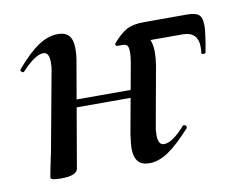

<svg xmlns="http://www.w3.org/2000/svg" viewBox="-54 -464 670 542"><g transform="rotate(-10 281.0 -193.0)"><path d="M291 -42Q291 -51 295 -81L330 -274Q334 -295 334 -310Q334 -324 330 -328.5Q326 -333 316 -333H301Q299 -333 297.5 -335.5Q296 -338 297 -340Q319 -366 337.5 -376Q356 -386 389 -386H511Q535 -386 544.5 -378Q554 -370 554 -346Q554 -327 544 -272Q543 -268 537 -268.5Q531 -269 532 -273Q533 -279 533 -289Q533 -333 489 -333H342L349 -361Q403 -361 403 -297Q403 -281 400 -261L369 -89Q367 -80 367 -65Q367 -37 384 -37Q408 -37 445 -79Q446 -80 448 -80Q452 -80 454 -76.5Q456 -73 454 -70Q417 -29 389 -10Q361 9 334 9Q312 9 301.5 -3.5Q291 -16 291 -42ZM51 1 55 -21Q65 -68 66 -74L107 -297Q109 -306 109 -321Q109 -349 92 -349Q69 -349 30 -307Q29 -306 27 -306Q24 -306 21.5 -309.5Q19 -313 22 -316Q57 -357 85.5 -376Q114 -395 142 -395Q164 -395 174 -383Q184 -371 184 -346Q184 -326 180 -306L129 -10Q124 8 81 8Q51 8 51 1ZM125 -204H360L357 -182H122Z"/></g></svg>

Font: Cormorant Garamond SemiBold
Style: Italic
Weight: 600
Italic angle: -10°
Designer: Christian Thalmann (Catharsis Fonts)
Foundry: Catharsis Fonts
Version: Version 4.000